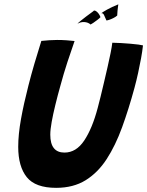

<svg xmlns="http://www.w3.org/2000/svg" viewBox="-20 -865 691 901"><path d="M243.5 16.5Q146 16.5 105.8 -33.5Q65.5 -83.5 65.5 -176Q65.5 -234 78.5 -306.2Q91.5 -378.5 113.5 -464Q126 -513.5 141.5 -566.2Q157 -619 174 -673Q192 -675 211.5 -676.2Q231 -677.5 247.5 -677.5Q270.5 -677.5 292 -676Q313.5 -674.5 330 -672.5Q314.5 -629 296.5 -574Q278.5 -519 263.5 -463Q250.5 -417 239.8 -373Q229 -329 222.5 -292.8Q216 -256.5 216 -233Q216 -149 282.5 -149Q337.5 -149 375.2 -205.5Q413 -262 438.5 -358.5Q444 -379 451.8 -410.5Q459.5 -442 468 -478.2Q476.5 -514.5 484.8 -550.5Q493 -586.5 499 -616.2Q505 -646 507 -664.5Q525 -664.5 547.5 -663Q570 -661.5 592 -659.8Q614 -658 630 -655.8Q646 -653.5 651 -652Q648 -624.5 642 -591.5Q636 -558.5 628.2 -523Q620.5 -487.5 611 -452.5Q584 -353 553 -267.8Q522 -182.5 480.8 -118.8Q439.5 -55 381.8 -19.2Q324 16.5 243.5 16.5ZM418 -812.5Q419.5 -816 423.8 -815.5Q428 -815 433.2 -811Q438.5 -807 443.5 -800Q448.5 -793 451.5 -784.5Q447.5 -779.5 437.2 -771.8Q427 -764 417.5 -757.5Q408 -751 405 -750Q399 -755.5 391.5 -758.2Q384 -761 375.8 -761.5Q367.5 -762 359.2 -760Q351 -758 343.5 -753.5Q346 -757 356.8 -766Q367.5 -775 383.8 -787.2Q400 -799.5 418 -812.5ZM535 -844.5Q535.5 -846 535 -842.5Q534.5 -839 533.5 -832Q532.5 -825 531.5 -814.8Q530.5 -804.5 530 -792Q522 -785 511.2 -779.8Q500.5 -774.5 491.8 -771.8Q483 -769 479.5 -769Q475.5 -777 473 -783.5Q470.5 -790 468.2 -794.5Q466 -799 463.2 -801.2Q460.5 -803.5 455.5 -803Q460.5 -807.5 482.2 -819.8Q504 -832 535 -844.5Z"/></svg>

Font: Grandstander Thin SemiBold
Style: Italic
Weight: 600
Italic angle: -15°
Version: Version 1.200